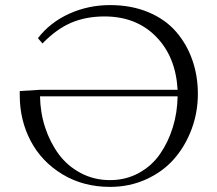

<svg xmlns="http://www.w3.org/2000/svg" viewBox="-20 -731 856 759"><path d="M58.1 -354V-371.1L138.2 -376H682.1Q674.8 -507.3 596.4 -586.7Q518.1 -666 393.1 -666Q319.8 -666 261.5 -641.1Q203.1 -616.2 147.9 -559.1L129.9 -580.1Q178.7 -643.1 254.2 -677Q329.6 -710.9 415 -710.9Q499 -710.9 566.2 -682.9Q633.3 -654.8 675.5 -606.2Q717.8 -557.6 740 -494.6Q762.2 -431.6 762.2 -359.9Q762.2 -286.6 737.3 -220Q712.4 -153.3 668.2 -102.8Q624 -52.2 558.1 -22.2Q492.2 7.8 415 7.8Q309.1 7.8 226.8 -42Q144.5 -91.8 101.3 -173.8Q58.1 -255.9 58.1 -354ZM138.2 -350.1Q139.2 -286.1 158.4 -227.3Q177.7 -168.5 211.9 -121.8Q246.1 -75.2 298.8 -47.1Q351.6 -19 415 -19Q477.5 -19 528.8 -47.1Q580.1 -75.2 612.5 -122.1Q645 -168.9 663.1 -227.5Q681.2 -286.1 682.1 -350.1Z"/></svg>

Font: Dehuti Alt
Style: Book
Weight: 400
Version: Version 1.2